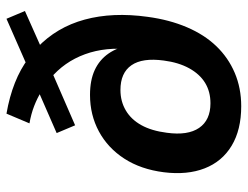

<svg xmlns="http://www.w3.org/2000/svg" viewBox="-106 -649 765 593"><g transform="rotate(-90 276.5 -352.5)"><path d="M245 10Q172 10 123 -19.5Q74 -49 53 -103Q32 -157 41 -229Q50 -300 83 -351Q116 -402 167 -429.5Q218 -457 280 -457Q325 -457 356.5 -442.5Q388 -428 407.5 -400Q427 -372 435 -329H420Q429 -408 405.5 -472.5Q382 -537 330 -580L354 -576L186 -503L162 -560L288 -615L291 -607Q270 -620 245.5 -629.5Q221 -639 192 -644L222 -715Q274 -706 317 -689Q360 -672 393 -647L367 -650L515 -715L539 -658L429 -609L426 -620Q489 -560 512.5 -473.5Q536 -387 521 -279Q512 -212 489 -158Q466 -104 430.5 -67Q395 -30 348 -10Q301 10 245 10ZM254 -85Q290 -85 317 -101.5Q344 -118 362 -150.5Q380 -183 386 -229Q395 -295 371.5 -329Q348 -363 295 -363Q260 -363 232 -346.5Q204 -330 186.5 -298.5Q169 -267 163 -220Q154 -155 178 -120Q202 -85 254 -85Z"/></g></svg>

Font: Nunito Sans 10pt SemiCondensed
Style: Bold Italic
Weight: 700
Width: 4
Italic angle: -9°
Designer: Vernon Adams
Foundry: Vernon Adams
Version: Version 3.101;gftools[0.9.27]